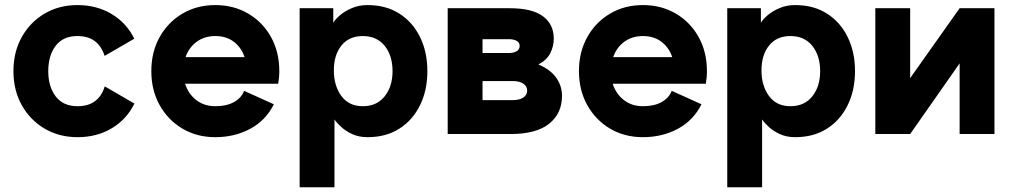

<svg xmlns="http://www.w3.org/2000/svg" viewBox="-20 -541 4082 775"><path d="M174.8 -253.9Q174.8 -191.4 204.8 -151.9Q234.9 -112.3 293 -112.3Q336.9 -112.3 364 -133.1Q391.1 -153.8 402.8 -192.4L522.5 -123Q491.2 -59.1 431.2 -23.2Q371.1 12.7 293 12.7Q218.8 12.7 160.2 -21.7Q101.6 -56.2 67.9 -116.5Q34.2 -176.8 34.2 -253.9Q34.2 -331.1 67.9 -391.4Q101.6 -451.7 159.9 -486.1Q218.3 -520.5 292.5 -520.5Q370.1 -520.5 430.4 -484.6Q490.7 -448.7 522 -384.8L402.3 -315.4Q390.1 -354 363 -374.8Q335.9 -395.5 292.5 -395.5Q234.4 -395.5 204.6 -356Q174.8 -316.4 174.8 -253.9Z M965.3 -174.3 1085.4 -120.1Q1053.2 -55.2 990.2 -21.2Q927.2 12.7 849.1 12.7Q774.9 12.7 716.6 -21.7Q658.2 -56.2 624.5 -116.5Q590.8 -176.8 590.8 -253.9Q590.8 -331.1 624.5 -391.4Q658.2 -451.7 716.6 -486.1Q774.9 -520.5 849.1 -520.5Q923.3 -520.5 981.9 -486.1Q1040.5 -451.7 1074 -391.4Q1107.4 -331.1 1107.4 -253.9Q1107.4 -240.7 1106.2 -228Q1105 -215.3 1103 -203.1H727.1Q739.7 -162.6 771.7 -137.5Q803.7 -112.3 849.1 -112.3Q895 -112.3 924.8 -129.2Q954.6 -146 965.3 -174.3ZM849.1 -395.5Q805.7 -395.5 774.2 -372.6Q742.7 -349.6 729 -310.5H967.3Q954.1 -349.6 923.6 -372.6Q893.1 -395.5 849.1 -395.5Z M1330.1 -58.6V214.8H1189.5V-507.8H1325.2V-449.2Q1333.5 -463.4 1353 -480Q1372.6 -496.6 1400.9 -508.5Q1429.2 -520.5 1463.4 -520.5Q1538.1 -520.5 1592 -486.1Q1646 -451.7 1675.5 -391.4Q1705.1 -331.1 1705.1 -253.9Q1705.1 -176.8 1675.5 -116.5Q1646 -56.2 1592 -21.7Q1538.1 12.7 1463.4 12.7Q1429.2 12.7 1402.8 0.7Q1376.5 -11.2 1358.2 -27.8Q1339.8 -44.4 1330.1 -58.6ZM1327.6 -256.8Q1327.6 -194.8 1357.9 -153.6Q1388.2 -112.3 1444.3 -112.3Q1501 -112.3 1532.7 -152.1Q1564.5 -191.9 1564.5 -253.9Q1564.5 -316.4 1532.7 -356Q1501 -395.5 1444.3 -395.5Q1389.2 -395.5 1358.4 -357.4Q1327.6 -319.3 1327.6 -256.8Z M2153.3 -280.8Q2201.7 -260.3 2225.1 -227.3Q2248.5 -194.3 2248.5 -154.3Q2248.5 -83 2196.5 -41.5Q2144.5 0 2041 0H1787.1V-507.8H2038.1Q2127.9 -507.8 2171.6 -475.3Q2215.3 -442.9 2215.3 -385.3Q2215.3 -354 2200.9 -325.9Q2186.5 -297.9 2153.3 -280.8ZM1927.7 -382.8V-327.1H2034.2Q2053.7 -327.1 2065.7 -334.5Q2077.6 -341.8 2077.6 -355.5Q2077.6 -369.1 2065.7 -376Q2053.7 -382.8 2034.2 -382.8ZM1927.7 -136.7H2048.3Q2076.7 -136.7 2092.3 -147.2Q2107.9 -157.7 2107.9 -175.3Q2107.9 -192.9 2092.3 -203.4Q2076.7 -213.9 2048.3 -213.9H1927.7Z M2691.4 -174.3 2811.5 -120.1Q2779.3 -55.2 2716.3 -21.2Q2653.3 12.7 2575.2 12.7Q2501 12.7 2442.6 -21.7Q2384.3 -56.2 2350.6 -116.5Q2316.9 -176.8 2316.9 -253.9Q2316.9 -331.1 2350.6 -391.4Q2384.3 -451.7 2442.6 -486.1Q2501 -520.5 2575.2 -520.5Q2649.4 -520.5 2708 -486.1Q2766.6 -451.7 2800 -391.4Q2833.5 -331.1 2833.5 -253.9Q2833.5 -240.7 2832.3 -228Q2831.1 -215.3 2829.1 -203.1H2453.1Q2465.8 -162.6 2497.8 -137.5Q2529.8 -112.3 2575.2 -112.3Q2621.1 -112.3 2650.9 -129.2Q2680.7 -146 2691.4 -174.3ZM2575.2 -395.5Q2531.7 -395.5 2500.2 -372.6Q2468.8 -349.6 2455.1 -310.5H2693.4Q2680.2 -349.6 2649.7 -372.6Q2619.1 -395.5 2575.2 -395.5Z M3056.2 -58.6V214.8H2915.5V-507.8H3051.3V-449.2Q3059.6 -463.4 3079.1 -480Q3098.6 -496.6 3127 -508.5Q3155.3 -520.5 3189.5 -520.5Q3264.2 -520.5 3318.1 -486.1Q3372.1 -451.7 3401.6 -391.4Q3431.2 -331.1 3431.2 -253.9Q3431.2 -176.8 3401.6 -116.5Q3372.1 -56.2 3318.1 -21.7Q3264.2 12.7 3189.5 12.7Q3155.3 12.7 3128.9 0.7Q3102.5 -11.2 3084.2 -27.8Q3065.9 -44.4 3056.2 -58.6ZM3053.7 -256.8Q3053.7 -194.8 3084 -153.6Q3114.3 -112.3 3170.4 -112.3Q3227.1 -112.3 3258.8 -152.1Q3290.5 -191.9 3290.5 -253.9Q3290.5 -316.4 3258.8 -356Q3227.1 -395.5 3170.4 -395.5Q3115.2 -395.5 3084.5 -357.4Q3053.7 -319.3 3053.7 -256.8Z M3853.5 -507.8H3994.1V0H3853.5V-285.2L3653.8 0H3513.2V-507.8H3653.8V-225.6Z"/></svg>

Font: Giphurs
Style: Bold
Weight: 700
Version: Version 0.920; ttfautohint (v1.8.4.7-5d5b)